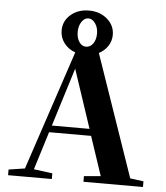

<svg xmlns="http://www.w3.org/2000/svg" viewBox="-56 -857 783 907"><g transform="rotate(5 336.0 -404.0)"><path d="M16.1 0V-26.9L92.8 -38.6L281.7 -605.5Q248.5 -617.2 228.5 -643.6Q208.5 -669.9 208.5 -703.1Q208.5 -748.5 243.2 -778.3Q277.8 -808.1 329.6 -808.1Q381.8 -808.1 416.5 -777.8Q451.2 -747.6 451.2 -703.1Q451.2 -674.3 435.5 -650.4Q419.9 -626.5 393.1 -612.3L592.3 -35.2L655.8 -26.9V0H373.5V-26.9L452.6 -33.7L390.6 -219.2H191.4L135.3 -38.6L223.6 -26.9V0ZM329.6 -636.7Q350.1 -636.7 363.3 -655.5Q376.5 -674.3 376.5 -703.1Q376.5 -731.4 362.5 -751.2Q348.6 -771 329.6 -771Q311 -771 297.9 -751Q284.7 -731 284.7 -703.1Q284.7 -674.3 297.4 -655.5Q310.1 -636.7 329.6 -636.7ZM288.1 -528.8 201.7 -251.5H380.4Z"/></g></svg>

Font: Elstob 14pt SemiBold
Style: Regular
Weight: 600
Designer: Peter S. Baker
Version: Version 1.015